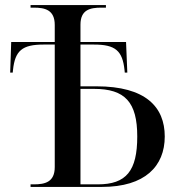

<svg xmlns="http://www.w3.org/2000/svg" viewBox="-20 -734 706 754"><path d="M100 0H381C549 0 627 -81 627 -198C627 -314 552 -395 359 -395H296V-559H349C433 -559 461 -535 469 -459L470 -449H480L475 -569H296V-637C296 -696 334 -704 378 -704H396V-714H100V-704H113C157 -704 195 -695 195 -636V-569H24L20 -449H30L31 -459C39 -535 67 -559 151 -559H195V-78C195 -19 157 -10 113 -10H100ZM364 -10H296V-385H349C471 -385 519 -333 519 -198C519 -63 476 -10 364 -10Z"/></svg>

Font: Noto Serif Display
Style: Regular
Weight: 400
Designer: Monotype Design Team
Foundry: Monotype Imaging Inc.
Version: Version 2.009